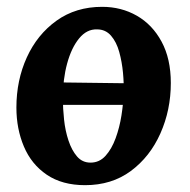

<svg xmlns="http://www.w3.org/2000/svg" viewBox="-20 -531 555 562"><path d="M136 -224V-290L371 -287V-224ZM279 -511Q335 -511 380.5 -485Q426 -459 453 -409Q480 -359 480 -288Q480 -209 449.5 -140.5Q419 -72 363 -30.5Q307 11 229 11Q162 11 117 -19.5Q72 -50 50 -102Q28 -154 28 -216Q28 -296 58.5 -363Q89 -430 145.5 -470.5Q202 -511 279 -511ZM264 -445Q234 -446 211.5 -418.5Q189 -391 176.5 -345Q164 -299 164 -244Q164 -214 167.5 -181Q171 -148 180.5 -119.5Q190 -91 205.5 -73Q221 -55 245 -55Q271 -55 289 -75Q307 -95 318.5 -126.5Q330 -158 335.5 -193Q341 -228 342 -259Q343 -286 340 -318Q337 -350 329 -379Q321 -408 305 -426.5Q289 -445 264 -445Z"/></svg>

Font: Lora
Style: Italic
Weight: 400
Italic angle: -3°
Designer: Olga Karpushina, Alexei Vanyashin (Cyrillic)
Foundry: Cyreal
Version: Version 3.008